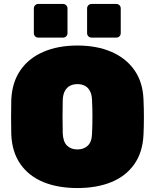

<svg xmlns="http://www.w3.org/2000/svg" viewBox="-20 -940 782 970"><path d="M371 10Q273 10 199.5 -20Q126 -50 83.5 -110.5Q41 -171 37 -260Q36 -301 36 -347Q36 -393 37 -436Q41 -524 83 -585Q125 -646 199 -678Q273 -710 371 -710Q469 -710 543 -678Q617 -646 659.5 -585Q702 -524 705 -436Q707 -393 707 -347Q707 -301 705 -260Q701 -171 658.5 -110.5Q616 -50 542.5 -20Q469 10 371 10ZM371 -185Q404 -185 424 -204.5Q444 -224 445 -266Q447 -309 447 -351Q447 -393 445 -434Q444 -462 434.5 -480Q425 -498 409 -506.5Q393 -515 371 -515Q350 -515 333.5 -506.5Q317 -498 307.5 -480Q298 -462 297 -434Q296 -393 296 -351Q296 -309 297 -266Q299 -224 318.5 -204.5Q338 -185 371 -185ZM443 -750Q433 -750 426.5 -756.5Q420 -763 420 -773V-897Q420 -907 426.5 -913.5Q433 -920 443 -920H567Q577 -920 583.5 -913.5Q590 -907 590 -897V-773Q590 -763 583.5 -756.5Q577 -750 567 -750ZM174 -750Q164 -750 157.5 -756.5Q151 -763 151 -773V-897Q151 -907 157.5 -913.5Q164 -920 174 -920H298Q308 -920 314.5 -913.5Q321 -907 321 -897V-773Q321 -763 314.5 -756.5Q308 -750 298 -750Z"/></svg>

Font: Rubik Light Black
Style: Regular
Weight: 900
Version: Version 2.104